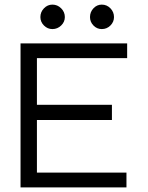

<svg xmlns="http://www.w3.org/2000/svg" viewBox="-20 -812 640 832"><path d="M69 0V-624H531V-560H140V-358H465V-292H140V-64H528V0ZM207 -686Q186 -686 170.5 -701.5Q155 -717 155 -738Q155 -760 170.5 -776Q186 -792 207 -792Q229 -792 245 -776Q261 -760 261 -738Q261 -717 245 -701.5Q229 -686 207 -686ZM421 -686Q400 -686 385 -701.5Q370 -717 370 -738Q370 -760 385 -776Q400 -792 421 -792Q443 -792 458.5 -776Q474 -760 474 -738Q474 -717 458.5 -701.5Q443 -686 421 -686Z"/></svg>

Font: Inconsolata Expanded
Style: Regular
Weight: 400
Width: 7
Monospace: yes
Designer: Raph Levien, Cyreal, Brenton Simpson
Foundry: Raph Levien, Cyreal, Google
Version: Version 3.000; ttfautohint (v1.8.2.53-6de2)